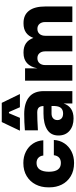

<svg xmlns="http://www.w3.org/2000/svg" viewBox="658 -1522 884 2241"><g transform="rotate(-90 1100.5 -402.0)"><path d="M34 -264V-284Q34 -363 67.5 -428.5Q101 -494 165 -533Q229 -572 318 -572Q392 -572 451 -542Q510 -512 544.5 -459.5Q579 -407 583 -339H405Q402 -374 379.5 -396Q357 -418 318 -418Q267 -418 241.5 -380Q216 -342 216 -274Q216 -134 318 -134Q359 -134 381.5 -155.5Q404 -177 409 -216H587Q583 -147 547.5 -93.5Q512 -40 452.5 -10Q393 20 318 20Q227 20 162.5 -19.5Q98 -59 66 -123.5Q34 -188 34 -264Z M1013 -102Q974 14 838 14Q749 14 694 -33Q639 -80 639 -162Q639 -251 708 -294Q777 -337 896 -337H983Q982 -375 964.5 -392.5Q947 -410 908 -410Q833 -410 699 -402V-554Q795 -562 890 -562Q1019 -562 1088 -505Q1157 -448 1157 -335V0H1013ZM896 -108Q935 -108 957.5 -130Q980 -152 983 -204V-243H896Q860 -243 839.5 -224.5Q819 -206 819 -175Q819 -144 839 -126Q859 -108 896 -108ZM796 -824H1020L1123 -612H969L913 -740H899L845 -612H695Z M1279 -552H1423V-408Q1455 -570 1603 -570H1611Q1736 -570 1778 -455Q1820 -570 1945 -570H1953Q2046 -570 2095.5 -505.5Q2145 -441 2145 -314V0H1963V-319Q1963 -358 1942 -383Q1921 -408 1884 -408Q1846 -408 1824.5 -383Q1803 -358 1803 -317V0H1621V-319Q1621 -358 1600 -383Q1579 -408 1542 -408Q1504 -408 1482.5 -383Q1461 -358 1461 -317V0H1279Z"/></g></svg>

Font: Sora-SIA ExtraBold
Style: Regular
Weight: 800
Designer: Jonathan Barnbrook, Julián Moncada
Foundry: Barnbrook Fonts
Version: Version 2.000